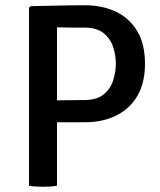

<svg xmlns="http://www.w3.org/2000/svg" viewBox="-20 -707 608 731"><path d="M532 -464.5Q532 -391 502.8 -341.5Q473.5 -292 421.8 -266.8Q370 -241.5 303 -241.5H197V0Q185 2.5 170.5 3.2Q156 4 143.5 4Q131.5 4 116.8 3.2Q102 2.5 90.5 0V-677.5L97 -683.5Q153.5 -684.5 202.8 -685.8Q252 -687 303 -687Q369.5 -687 421.2 -662.5Q473 -638 502.5 -588.5Q532 -539 532 -464.5ZM197 -603V-325Q225.5 -325.5 255.2 -325.8Q285 -326 299.5 -326Q349 -326 375.2 -348Q401.5 -370 411.2 -402.2Q421 -434.5 421 -464.5Q421 -495 411.2 -526.8Q401.5 -558.5 375.2 -580.2Q349 -602 299.5 -602Q278 -602 250 -602Q222 -602 197 -603Z"/></svg>

Font: Signika SC
Style: Regular
Weight: 400
Designer: Anna Giedryś
Foundry: Anna Giedryś
Version: Version 2.000; ttfautohint (v1.8.3) -l 8 -r 50 -G 200 -x 9 -